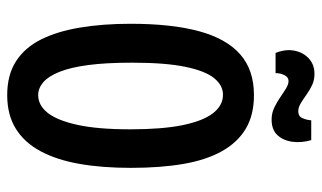

<svg xmlns="http://www.w3.org/2000/svg" viewBox="-200 -680 893 533"><g transform="rotate(90 246.5 -413.5)"><path d="M244 13Q188 13 150 -11.5Q112 -36 89.5 -81Q67 -126 56.5 -189.5Q46 -253 46 -329Q46 -443 66.5 -519Q87 -595 130.5 -633.5Q174 -672 244 -672Q299 -672 337 -649.5Q375 -627 399.5 -583.5Q424 -540 435 -476.5Q446 -413 446 -330Q446 -251 435 -188Q424 -125 400 -80Q376 -35 337.5 -11Q299 13 244 13ZM244 -73Q272 -73 293 -99Q314 -125 326.5 -181.5Q339 -238 339 -329Q339 -417 327.5 -473.5Q316 -530 294.5 -558Q273 -586 243 -586Q217 -586 197 -561.5Q177 -537 165.5 -481.5Q154 -426 154 -334Q154 -262 160.5 -212.5Q167 -163 179.5 -132Q192 -101 208.5 -87Q225 -73 244 -73ZM312 -721Q294 -721 278.5 -728.5Q263 -736 250 -745Q237 -754 225.5 -761Q214 -768 205 -768Q194 -768 188.5 -756.5Q183 -745 183 -732H127Q116 -759 120.5 -783.5Q125 -808 142 -824Q159 -840 185 -840Q202 -840 216 -833.5Q230 -827 242.5 -818Q255 -809 266.5 -802Q278 -795 289 -795Q303 -795 308 -806.5Q313 -818 314 -831H369Q377 -804 373.5 -778.5Q370 -753 355 -737Q340 -721 312 -721Z"/></g></svg>

Font: Bricolage Grotesque 24pt Condensed Medium
Style: Regular
Weight: 500
Width: 3
Designer: Mathieu Triay
Foundry: Atelier Triay
Version: Version 1.001;gftools[0.9.33.dev8+g029e19f]